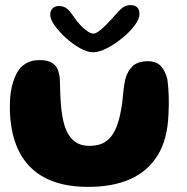

<svg xmlns="http://www.w3.org/2000/svg" viewBox="-20 -696 730 751"><path d="M325 35Q248 35 190.5 14.5Q133 -6 94.8 -46.2Q56.5 -86.5 37.5 -145.2Q18.5 -204 18.5 -280Q18.5 -300 20.2 -319Q22 -338 26 -355.5Q30 -373 35.5 -387.5Q49 -424.5 73.8 -442.8Q98.5 -461 133.5 -461Q168 -461 184.8 -449.5Q201.5 -438 207.2 -420.8Q213 -403.5 214 -386.5Q214.5 -375.5 214.8 -363Q215 -350.5 215.5 -337.8Q216 -325 216.5 -313Q217 -301 218 -291Q221.5 -239.5 233.2 -202.5Q245 -165.5 268.5 -145.5Q292 -125.5 330.5 -125.5Q367.5 -125.5 391.8 -141.2Q416 -157 430.8 -188.2Q445.5 -219.5 453.5 -266Q456.5 -281 458.2 -295.8Q460 -310.5 461.2 -325Q462.5 -339.5 464.5 -354.5Q466.5 -369.5 469.5 -384Q478 -417 498.2 -436.8Q518.5 -456.5 558 -456.5Q592 -456.5 609.8 -437Q627.5 -417.5 635 -384Q637 -368.5 638.2 -351.8Q639.5 -335 640 -318Q640.5 -301 640.2 -283.5Q640 -266 639 -249Q635.5 -152 597 -89Q558.5 -26 489.8 4.5Q421 35 325 35ZM343.5 -491.5Q321.5 -491.5 293 -507.5Q264.5 -523.5 238 -547.5Q211.5 -571.5 194 -596Q176.5 -620.5 176.5 -637.5Q176.5 -654.5 185.8 -663.5Q195 -672.5 210 -672.5Q231 -672.5 244.2 -660.2Q257.5 -648 271.5 -626Q281.5 -611.5 295 -597.2Q308.5 -583 322 -573.8Q335.5 -564.5 345 -564.5Q354.5 -564.5 368.5 -575.2Q382.5 -586 398 -601.8Q413.5 -617.5 426 -632Q443.5 -653 457.2 -664.5Q471 -676 490.5 -676Q525.5 -676 525.5 -640.5Q525.5 -622 506.8 -596.8Q488 -571.5 458.8 -547.5Q429.5 -523.5 398.5 -507.5Q367.5 -491.5 343.5 -491.5Z"/></svg>

Font: Gluten Thin SemiBold
Style: Regular
Weight: 600
Version: Version 1.300